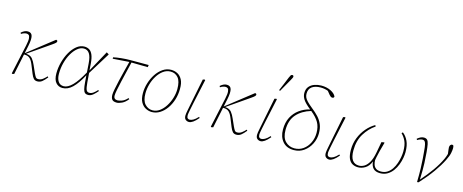

<svg xmlns="http://www.w3.org/2000/svg" viewBox="-42 -1417 5009 2078"><g transform="rotate(15 2463.0 -377.5)"><path d="M103 0Q121 -83 139 -166Q157 -249 175 -331Q187 -387 184.5 -414Q182 -441 171.5 -449Q161 -457 147 -457Q119 -457 88 -437L81 -450Q101 -467 118 -475Q135 -483 154 -483Q196 -483 205.5 -446Q215 -409 199 -332L181 -246L473 -475Q479 -474 484 -471Q489 -468 489 -460Q489 -453 481 -444Q473 -435 441 -413L198 -245Q248 -241 270 -213Q292 -185 308 -147L344 -66Q357 -38 366 -25.5Q375 -13 394 -13Q422 -13 445 -30.5Q468 -48 487 -69L496 -59Q467 -23 444 -5Q421 13 391 13Q365 13 350 -3Q335 -19 321 -54L285 -143Q268 -187 246 -209Q224 -231 185 -231H178L130 0L109 5Z M597 -127Q597 -75 618 -42.5Q639 -10 681 -10Q726 -10 777 -61.5Q828 -113 886 -219L879 -318Q874 -392 851.5 -426.5Q829 -461 788 -461Q752 -461 718 -433.5Q684 -406 656.5 -359Q629 -312 613 -252Q597 -192 597 -127ZM672 12Q627 12 598 -21.5Q569 -55 569 -125Q569 -188 586 -251Q603 -314 633 -366.5Q663 -419 703 -451Q743 -483 789 -483Q818 -483 842 -469.5Q866 -456 881.5 -421Q897 -386 902 -321L907 -248L1037 -485L1062 -470V-466L910 -220L918 -118Q923 -57 933 -34.5Q943 -12 968 -13Q990 -13 1011.5 -28.5Q1033 -44 1053 -67L1064 -59Q1044 -34 1017 -10.5Q990 13 960 13Q938 13 925 2.5Q912 -8 905 -35Q898 -62 894 -113L888 -188Q835 -88 783 -38Q731 12 672 12Z M1117 -435V-451Q1152 -459 1204 -464.5Q1256 -470 1305 -470H1511L1507 -445L1324 -448Q1312 -397 1297.5 -337Q1283 -277 1270 -220.5Q1257 -164 1248.5 -120.5Q1240 -77 1240 -57Q1240 -33 1251.5 -23Q1263 -13 1284 -13Q1300 -13 1331 -23.5Q1362 -34 1393 -68L1404 -59Q1373 -19 1338.5 -3Q1304 13 1281 13Q1242 13 1228 -5.5Q1214 -24 1214 -58Q1214 -79 1222.5 -123Q1231 -167 1244 -223.5Q1257 -280 1272 -338.5Q1287 -397 1300 -448Z M1673 13Q1640 13 1606.5 -3.5Q1573 -20 1551 -58Q1529 -96 1529 -160Q1529 -217 1546.5 -274Q1564 -331 1595 -378Q1626 -425 1668.5 -454Q1711 -483 1761 -483Q1800 -483 1833 -465.5Q1866 -448 1886 -409.5Q1906 -371 1905 -307Q1905 -244 1887 -186.5Q1869 -129 1837 -84Q1805 -39 1763 -13Q1721 13 1673 13ZM1676 -7Q1719 -7 1755.5 -33.5Q1792 -60 1819.5 -103.5Q1847 -147 1862.5 -198Q1878 -249 1878 -299Q1878 -385 1845.5 -424Q1813 -463 1760 -463Q1715 -463 1677.5 -435.5Q1640 -408 1612.5 -363.5Q1585 -319 1570.5 -267Q1556 -215 1556 -165Q1556 -83 1591.5 -45Q1627 -7 1676 -7Z M2090 13Q2068 13 2052 -0.5Q2036 -14 2036 -45Q2036 -65 2045.5 -110.5Q2055 -156 2071 -240L2117 -470L2138 -475L2144 -470L2120 -359Q2099 -262 2086.5 -204Q2074 -146 2068.5 -116.5Q2063 -87 2061 -74.5Q2059 -62 2059 -56Q2059 -31 2068 -22Q2077 -13 2091 -13Q2108 -13 2130.5 -25Q2153 -37 2183 -69L2192 -59Q2161 -22 2135.5 -4.5Q2110 13 2090 13Z M2333 0Q2351 -83 2369 -166Q2387 -249 2405 -331Q2417 -387 2414.5 -414Q2412 -441 2401.5 -449Q2391 -457 2377 -457Q2349 -457 2318 -437L2311 -450Q2331 -467 2348 -475Q2365 -483 2384 -483Q2426 -483 2435.5 -446Q2445 -409 2429 -332L2411 -246L2703 -475Q2709 -474 2714 -471Q2719 -468 2719 -460Q2719 -453 2711 -444Q2703 -435 2671 -413L2428 -245Q2478 -241 2500 -213Q2522 -185 2538 -147L2574 -66Q2587 -38 2596 -25.5Q2605 -13 2624 -13Q2652 -13 2675 -30.5Q2698 -48 2717 -69L2726 -59Q2697 -23 2674 -5Q2651 13 2621 13Q2595 13 2580 -3Q2565 -19 2551 -54L2515 -143Q2498 -187 2476 -209Q2454 -231 2415 -231H2408L2360 0L2339 5Z M2893 13Q2871 13 2855 -0.5Q2839 -14 2839 -45Q2839 -65 2848.5 -110.5Q2858 -156 2874 -240L2920 -470L2941 -475L2947 -470L2923 -359Q2902 -262 2889.5 -204Q2877 -146 2871.5 -116.5Q2866 -87 2864 -74.5Q2862 -62 2862 -56Q2862 -31 2871 -22Q2880 -13 2894 -13Q2911 -13 2933.5 -25Q2956 -37 2986 -69L2995 -59Q2964 -22 2938.5 -4.5Q2913 13 2893 13ZM2945 -574Q2962 -613 2978 -652Q2994 -691 3010 -730Q3018 -749 3024 -758.5Q3030 -768 3040 -768Q3056 -768 3056 -753Q3056 -747 3052 -738.5Q3048 -730 3037 -710Q3017 -674 2996.5 -638.5Q2976 -603 2956 -567Z M3265 13Q3183 13 3139 -39Q3095 -91 3095 -173Q3095 -252 3125 -310Q3155 -368 3207 -405.5Q3259 -443 3323 -458Q3260 -508 3238 -543Q3216 -578 3216 -613Q3216 -659 3239.5 -686.5Q3263 -714 3300 -726.5Q3337 -739 3375 -739Q3434 -739 3479.5 -717Q3525 -695 3541 -662Q3541 -643 3521 -643Q3511 -643 3502.5 -649Q3494 -655 3486 -665L3456 -702Q3438 -709 3416.5 -713Q3395 -717 3373 -717Q3312 -717 3276.5 -691.5Q3241 -666 3241 -613Q3241 -593 3248.5 -574Q3256 -555 3278 -532Q3300 -509 3342 -475Q3383 -443 3414.5 -409Q3446 -375 3464 -332.5Q3482 -290 3482 -232Q3482 -169 3454 -113Q3426 -57 3377 -22Q3328 13 3265 13ZM3123 -175Q3123 -90 3164 -48.5Q3205 -7 3266 -7Q3321 -7 3364 -37.5Q3407 -68 3431.5 -119Q3456 -170 3456 -231Q3456 -298 3428.5 -346.5Q3401 -395 3339 -445Q3239 -415 3181 -350Q3123 -285 3123 -175Z M3662 13Q3640 13 3624 -0.5Q3608 -14 3608 -45Q3608 -65 3617.5 -110.5Q3627 -156 3643 -240L3689 -470L3710 -475L3716 -470L3692 -359Q3671 -262 3658.5 -204Q3646 -146 3640.5 -116.5Q3635 -87 3633 -74.5Q3631 -62 3631 -56Q3631 -31 3640 -22Q3649 -13 3663 -13Q3680 -13 3702.5 -25Q3725 -37 3755 -69L3764 -59Q3733 -22 3707.5 -4.5Q3682 13 3662 13Z M3984 13Q3950 13 3922 -2Q3894 -17 3878 -52.5Q3862 -88 3862 -151Q3862 -223 3887 -286Q3912 -349 3954.5 -398.5Q3997 -448 4048 -477L4056 -463Q3986 -416 3938 -338Q3890 -260 3890 -150Q3890 -7 3991 -7Q4018 -7 4046.5 -23Q4075 -39 4099.5 -79.5Q4124 -120 4138 -196L4160 -316L4190 -321L4194 -317L4167 -218Q4156 -172 4150 -144Q4144 -116 4144 -111Q4144 -84 4152 -60Q4160 -36 4180 -21.5Q4200 -7 4236 -7Q4276 -7 4306 -26Q4336 -45 4357 -76.5Q4378 -108 4390.5 -144.5Q4403 -181 4409 -216.5Q4415 -252 4415 -280Q4415 -351 4396 -393Q4377 -435 4345 -466L4357 -478Q4394 -450 4417 -401.5Q4440 -353 4440 -278Q4440 -250 4433.5 -212.5Q4427 -175 4412 -135.5Q4397 -96 4372.5 -62.5Q4348 -29 4313 -8Q4278 13 4231 13Q4180 13 4154.5 -14Q4129 -41 4126 -90Q4104 -36 4065.5 -11.5Q4027 13 3984 13Z M4644 0Q4646 -89 4644 -152Q4642 -215 4638.5 -259.5Q4635 -304 4632 -337Q4628 -391 4621.5 -416.5Q4615 -442 4606 -449.5Q4597 -457 4584 -457Q4558 -457 4526 -437L4519 -450Q4540 -467 4557 -475Q4574 -483 4592 -483Q4618 -483 4630.5 -469Q4643 -455 4649 -424Q4655 -393 4660 -340Q4665 -287 4668 -215.5Q4671 -144 4667 -32Q4734 -108 4784.5 -179.5Q4835 -251 4866 -318Q4872 -332 4877.5 -345.5Q4883 -359 4888 -378L4886 -395Q4885 -406 4882.5 -423.5Q4880 -441 4880 -451Q4880 -468 4888.5 -477.5Q4897 -487 4906 -487Q4916 -487 4921 -482Q4926 -472 4926 -451Q4926 -432 4919.5 -398Q4913 -364 4886 -310Q4853 -244 4798.5 -167Q4744 -90 4661 0L4647 2Z"/></g></svg>

Font: Source Serif Pro ExtraLight
Style: Italic
Weight: 200
Italic angle: -12°
Designer: Frank Grießhammer
Foundry: Adobe Systems Incorporated
Version: Version 3.001;hotconv 1.0.111;makeotfexe 2.5.65597